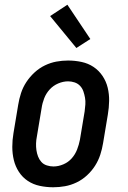

<svg xmlns="http://www.w3.org/2000/svg" viewBox="-20 -784 540 812"><path d="M205 8Q176 8 148 2Q120 -4 97.5 -19Q75 -34 60 -57Q45 -80 38.5 -107Q32 -134 32 -163Q32 -192 37 -221L57 -341Q61 -366 69 -390.5Q77 -415 91.5 -437Q106 -459 126 -477.5Q146 -496 170 -507.5Q194 -519 218.5 -523.5Q243 -528 268 -528Q297 -528 325 -522Q353 -516 375.5 -501Q398 -486 413.5 -463Q429 -440 435.5 -413Q442 -386 441.5 -357Q441 -328 436 -299L416 -179Q412 -154 404 -129.5Q396 -105 382 -83Q368 -61 348 -42.5Q328 -24 304 -12.5Q280 -1 255 3.5Q230 8 205 8ZM206 -80Q227 -80 248 -89Q269 -98 283.5 -114.5Q298 -131 306 -151.5Q314 -172 318 -193L338 -313Q340 -328 341 -342.5Q342 -357 339.5 -371Q337 -385 332.5 -398Q328 -411 318.5 -421Q309 -431 295.5 -435.5Q282 -440 268 -440Q247 -440 226 -431Q205 -422 190 -405.5Q175 -389 167 -368.5Q159 -348 156 -327L136 -207Q133 -192 132.5 -177.5Q132 -163 134 -149Q136 -135 141 -122Q146 -109 155 -99Q164 -89 178 -84.5Q192 -80 206 -80ZM303 -581 192 -716 265 -764 362 -619Z"/></svg>

Font: Iosevka Curly Slab Semibold
Style: Italic
Weight: 600
Italic angle: -9°
Monospace: yes
Designer: Belleve Invis
Foundry: Belleve Invis
Version: Version 22.1.2; ttfautohint (v1.8.4)